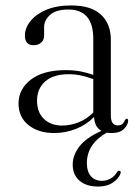

<svg xmlns="http://www.w3.org/2000/svg" viewBox="-20 -479 504 705"><path d="M48 -99Q48 -151.5 93.2 -186.5Q138.5 -221.5 222 -221.5Q252.5 -221.5 277.2 -216.5Q302 -211.5 322.5 -204V-336.5Q322.5 -444 231 -444Q185 -444 163.5 -424Q142 -404 142 -380.5V-349Q142 -332 131.2 -322.5Q120.5 -313 103.5 -313Q71.5 -313 71.5 -348.5Q71.5 -376 91.5 -401.2Q111.5 -426.5 149.5 -442.8Q187.5 -459 241.5 -459Q315 -459 351 -425Q387 -391 387 -333V-56.5Q387 -35.5 393.8 -27Q400.5 -18.5 412 -18.5Q423.5 -18.5 429.8 -24.2Q436 -30 438.5 -37.5Q441.5 -43 445.5 -43Q450.5 -43 450.5 -35.5Q450.5 -21 435.5 -5.8Q420.5 9.5 390 9.5Q380.5 9.5 372 8Q299 50 299 119.5Q299 151.5 314 168.2Q329 185 354.5 185Q372 185 387 176Q402 167 409.5 153Q413.5 147 418.5 148Q425.5 149.5 422.5 158Q416.5 176 395 191Q373.5 206 340.5 206Q297 206 272 184.5Q247 163 247 125.5Q247 90 272.2 58Q297.5 26 352.5 1.5Q327 -13 325.5 -49.5Q297.5 -21 259.2 -5.8Q221 9.5 179 9.5Q120.5 9.5 84.2 -20Q48 -49.5 48 -99ZM116 -109.5Q116 -66.5 141.5 -42.2Q167 -18 207.5 -18Q239 -18 269 -30Q299 -42 322.5 -66V-188.5Q302.5 -196 280 -201.2Q257.5 -206.5 232 -206.5Q176 -206.5 146 -180Q116 -153.5 116 -109.5Z"/></svg>

Font: Fraunces 72pt S000 Light
Style: Regular
Weight: 300
Version: Version 1.000; ttfautohint (v1.8.3)